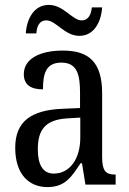

<svg xmlns="http://www.w3.org/2000/svg" viewBox="-20 -752 527 782"><path d="M303 -606C363 -606 392 -662 396 -722H354C351 -695 342 -669 312 -669C275 -669 239 -732 179 -732C118 -732 89 -675 85 -616H128C130 -643 139 -669 169 -669C208 -669 243 -606 303 -606ZM173 10C245 10 271 -31 308 -87H314L328 0H451V-41H448C410 -41 396 -57 396 -113V-372C396 -499 342 -546 236 -546C143 -546 77 -513 77 -450C77 -408 104 -388 155 -388C155 -452 167 -497 230 -497C295 -497 306 -447 306 -373V-312L236 -309C105 -304 42 -256 42 -150C42 -41 99 10 173 10ZM199 -45C154 -45 134 -82 134 -144C134 -223 164 -265 256 -270L307 -273V-191C307 -106 265 -45 199 -45Z"/></svg>

Font: Noto Serif Lao Cond
Style: Regular
Weight: 400
Width: 3
Designer: Monotype Design Team
Foundry: Monotype Imaging Inc.
Version: Version 2.004